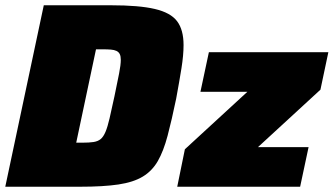

<svg xmlns="http://www.w3.org/2000/svg" viewBox="-25 -708 1265 728"><path d="M-5 0 141 -688H396Q502 -688 562 -674Q622 -660 646.5 -627.5Q671 -595 671 -537Q671 -499 663 -449Q655 -399 643 -334Q626 -252 610.5 -193.5Q595 -135 573.5 -97.5Q552 -60 516.5 -38.5Q481 -17 424 -8.5Q367 0 279 0ZM264 -167H288Q313 -167 329.5 -169.5Q346 -172 356.5 -180.5Q367 -189 375 -208Q383 -227 390.5 -259.5Q398 -292 409 -343Q420 -396 426.5 -429Q433 -462 433 -481Q433 -495 429 -503Q425 -511 416.5 -515Q408 -519 395 -520Q382 -521 363 -521H339ZM647 0 676 -142 913 -360H735L767 -510H1220L1190 -368L953 -150H1145L1113 0Z"/></svg>

Font: Saira Thin Black
Style: Italic
Weight: 900
Italic angle: -12°
Version: Version 1.101